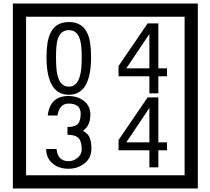

<svg xmlns="http://www.w3.org/2000/svg" viewBox="-20 -980 1195 1090"><path d="M1103 90H53V-960H1103ZM1028 15V-885H128V15ZM497 -656Q497 -442 371 -442Q244 -442 244 -656Q244 -744 265 -789Q294 -855 371 -855Q448 -855 477 -789Q497 -745 497 -656ZM444 -656Q444 -723 435 -752Q420 -809 371 -809Q322 -809 306 -752Q298 -723 298 -656Q298 -587 306 -553Q322 -488 371 -488Q419 -488 435 -554Q444 -587 444 -656ZM928 -547H879V-450H828V-547H653V-605L818 -847H879V-592H928ZM828 -592V-787L697 -592ZM499 -136Q499 -84 460.5 -53Q422 -22 369 -22Q314 -22 280 -51Q242 -82 242 -134H301Q307 -65 370 -65Q398 -65 421 -84.5Q444 -104 444 -132Q444 -177 426 -196Q408 -215 363 -215V-259Q405 -259 421.5 -276Q438 -293 438 -334Q438 -392 369 -392Q318 -392 306 -324H251Q264 -435 368 -435Q419 -435 454 -409Q493 -380 493 -330Q493 -265 451 -238Q475 -222 483 -210Q499 -185 499 -136ZM928 -127H879V-30H828V-127H653V-185L818 -427H879V-172H928ZM828 -172V-367L697 -172Z"/></svg>

Font: Unicode BMP Fallback SIL
Style: Regular
Weight: 400
Foundry: NRSI, SIL International
Version: Version 5.1 Based on Unicode 5.1